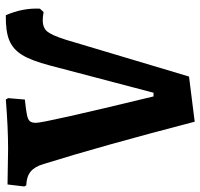

<svg xmlns="http://www.w3.org/2000/svg" viewBox="-42 -656 705 676"><g transform="rotate(-90 311.0 -317.5)"><path d="M619 -530 607 -517Q591 -520 578 -520Q551 -520 538 -503.5Q525 -487 510 -440L380 -5L221 15Q136 -312 72 -517Q63 -548 45.5 -562.5Q28 -577 -3 -578L-7 -585L0 -644L126 -642Q200 -642 299 -650L304 -642L299 -583Q261 -579 244.5 -575.5Q228 -572 222.5 -565Q217 -558 217 -544Q217 -514 310 -130H323L419 -495Q436 -560 456 -592.5Q476 -625 508 -638Q540 -651 596 -650Q622 -590 619 -530Z"/></g></svg>

Font: Alegreya
Style: Bold
Weight: 700
Designer: Juan Pablo del Peral
Foundry: Huerta Tipografica
Version: Version 2.008; ttfautohint (v1.8)